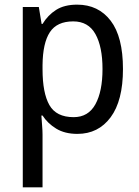

<svg xmlns="http://www.w3.org/2000/svg" viewBox="-20 -566 599 826"><path d="M312 -546Q403 -546 456 -477Q509 -408 509 -269Q509 -133 456 -61.5Q403 10 313 10Q259 10 222 -12.5Q185 -35 163 -69H158Q159 -51 161 -28Q163 -5 163 13V240H78V-536H147L159 -463H163Q186 -501 221.5 -523.5Q257 -546 312 -546ZM295 -474Q225 -474 194.5 -427.5Q164 -381 163 -286V-268Q163 -166 192.5 -114Q222 -62 297 -62Q360 -62 390.5 -117.5Q421 -173 421 -269Q421 -365 390.5 -419.5Q360 -474 295 -474Z"/></svg>

Font: Noto Sans Telugu SemiCondensed
Style: Regular
Weight: 400
Width: 4
Designer: Jelle Bosma - Monotype Design Team
Foundry: Monotype Imaging Inc.
Version: Version 2.005; ttfautohint (v1.8.4.7-5d5b)